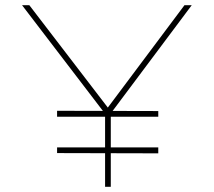

<svg xmlns="http://www.w3.org/2000/svg" viewBox="-20 -720 824 740"><path d="M385 0V-299L393 -271L65 -700H93L402 -297L390 -298L691 -700H719L398 -271L407 -299V0ZM200 -130V-152H590V-129ZM200 -270V-293L590 -292V-270Z"/></svg>

Font: Lexend Mega Thin
Style: Regular
Weight: 250
Version: Version 1.007